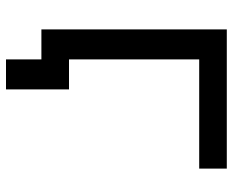

<svg xmlns="http://www.w3.org/2000/svg" viewBox="-88 -570 776 640"><g transform="rotate(90 300.0 -250.0)"><path d="M178 118V0H146V-92H278V118ZM78 0V-618H542V-526H105L178 -599V0Z"/></g></svg>

Font: Victor Mono
Style: Bold
Weight: 700
Monospace: yes
Designer: Rune Bjørnerås
Version: Version 1.561;gftools[0.9.30]